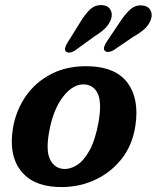

<svg xmlns="http://www.w3.org/2000/svg" viewBox="-20 -741 631 773"><path d="M345.5 -474Q449 -469 494.8 -405.8Q540.5 -342.5 525.5 -237.5Q514 -156.5 468 -99.2Q422 -42 353.8 -13Q285.5 16 207 11.5Q108.5 6.5 61.8 -56Q15 -118.5 32 -224.5Q43.5 -294.5 83.2 -352.8Q123 -411 189.2 -444.5Q255.5 -478 345.5 -474ZM235 -61Q261 -58.5 289 -75.8Q317 -93 340.5 -135.5Q364 -178 377 -251Q390 -326 374.5 -361.8Q359 -397.5 322.5 -401Q275.5 -405 234.2 -352Q193 -299 177 -205.5Q164.5 -133 181.8 -98.5Q199 -64 235 -61ZM300.5 -647.5Q320 -680.5 340.5 -701Q361 -721.5 390 -720.5Q413.5 -719.5 423.8 -703Q434 -686.5 427.5 -665Q420.5 -645 405 -628.8Q389.5 -612.5 361 -595L281.5 -537.5Q272 -531 261.8 -529.5Q251.5 -528 245.5 -533.5Q240 -539.5 242.2 -548.5Q244.5 -557.5 251 -568ZM461.5 -650.5Q482.5 -683 504 -702.5Q525.5 -722 554 -719Q576.5 -716.5 585.8 -699.5Q595 -682.5 587 -661Q579 -640.5 562.8 -625.2Q546.5 -610 517.5 -593.5L437.5 -539Q427 -533 417 -532Q407 -531 401.5 -537Q396.5 -543.5 399.5 -552.5Q402.5 -561.5 409 -572Z"/></svg>

Font: Fraunces 9pt S100 SemiBold
Style: Italic
Weight: 600
Italic angle: -16°
Version: Version 1.000; ttfautohint (v1.8.3)